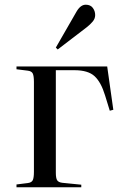

<svg xmlns="http://www.w3.org/2000/svg" viewBox="-20 -795 531 815"><path d="M50 0V-12L98 -18Q114 -20 119 -30Q124 -40 124 -66V-447Q124 -473 119 -483Q114 -493 98 -495L50 -501V-513H435L461 -329L446 -325L426 -390Q409 -446 381.5 -471.5Q354 -497 296 -497H217V-62Q217 -39 222.5 -30Q228 -21 245 -19L325 -11V0ZM225 -585 217 -593 305 -746Q322 -775 344 -775Q364 -775 374 -761.5Q384 -748 384 -731Q384 -716 373.5 -703.5Q363 -691 349 -680Z"/></svg>

Font: Display Regular
Style: Regular
Weight: 400
Designer: Latin by Veronika Burian and Jose Scaglione. Greek by Irene Vlachou. Cyrillic by Vera Evstafieva.
Foundry: TypeTogether
Version: Version 3.002